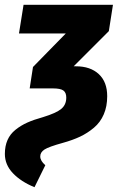

<svg xmlns="http://www.w3.org/2000/svg" viewBox="-48 -553 494 797"><path d="M95.2 224.1Q39.1 201.2 5.6 166Q-27.8 130.9 -27.8 85.9Q-27.8 53.2 -16.8 28.3Q-5.9 3.4 16.4 -14.4Q38.6 -32.2 65.4 -44.2Q92.3 -56.2 130.9 -66.9Q185.1 -83.5 206.1 -100.8Q227.1 -118.2 227.1 -147.9Q227.1 -168.9 214.8 -177.5Q202.6 -186 171.9 -186H75.2L88.9 -274.9L225.1 -414.1H30.8L49.8 -533.2H420.9L403.8 -423.8L257.8 -277.8H267.1Q327.1 -277.8 362.1 -245.4Q397 -212.9 397 -153.8Q397 -111.3 382.8 -78.4Q368.7 -45.4 342 -22.9Q315.4 -0.5 284.4 14.2Q253.4 28.8 212.9 40Q154.3 56.2 136.7 67.6Q119.1 79.1 119.1 96.2Q119.1 114.7 140.1 132.8Z"/></svg>

Font: Fira Sans Compressed ExtraBold
Style: Italic
Weight: 800
Width: 3
Italic angle: -8°
Designer: Carrois Corporate & Edenspiekermann AG
Foundry: Carrois Corporate GbR & Edenspiekermann AG
Version: Version 4.203;PS 004.203;hotconv 1.0.88;makeotf.lib2.5.64775